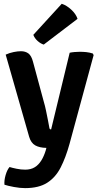

<svg xmlns="http://www.w3.org/2000/svg" viewBox="-20 -775 523 1014"><path d="M347 -14.5Q327 57.5 300.2 109.8Q273.5 162 229.2 190.2Q185 218.5 112.5 218.5Q85.5 218.5 53.5 212.5Q21.5 206.5 3.5 200.5Q1.5 178 9.5 150Q17.5 122 30.5 107Q44.5 111.5 67.5 116.2Q90.5 121 113 121Q142.5 121 163 108.5Q183.5 96 197.8 73.2Q212 50.5 221.5 19.5L225 6Q189 5.5 166.2 -7.2Q143.5 -20 134 -52.5L10 -486.5Q31 -496 52.5 -500.2Q74 -504.5 90.5 -504.5Q114 -504.5 130 -492.8Q146 -481 154.5 -448L211.5 -237Q217.5 -217.5 222.8 -191.8Q228 -166 233 -141.2Q238 -116.5 241 -98.5Q242.5 -91.5 250 -91.5L348 -496.5Q359 -499 373.8 -500.2Q388.5 -501.5 401 -501.5Q418 -501.5 435.5 -499.8Q453 -498 470 -492.5L474.5 -484ZM306 -755Q331.5 -747 356.2 -724.2Q381 -701.5 389.5 -675.5L211 -539.5Q194.5 -544.5 178.8 -558.5Q163 -572.5 156 -591Z"/></svg>

Font: Signika SemiBold
Style: Regular
Weight: 600
Designer: Anna Giedry
Foundry: Anna Giedry
Version: Version 2.001